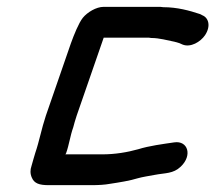

<svg xmlns="http://www.w3.org/2000/svg" viewBox="-20 -525 629 561"><path d="M72 -40C68 -29 68 -17 73 -6C80 11 95 16 122 16H248C267 16 286 15 302 12C328 8 360 3 382 -4C396 -8 416 -11 432 -14C463 -20 486 -17 508 -38C543 -71 529 -115 489 -109C455 -104 416 -99 384 -89C352 -80 316 -74 279 -74H171L173 -77C182 -102 185 -128 194 -153C196 -162 200 -174 204 -187L283 -415H407C413 -415 418 -415 422 -414C446 -414 469 -407 490 -403L504 -399L513 -395C537 -385 566 -403 579 -422C597 -449 589 -473 572 -480L564 -484C534 -494 498 -504 457 -504C452 -505 447 -505 440 -505H283C261 -505 235 -489 222 -473C210 -458 196 -423 187 -398L114 -187C101 -148 95 -113 83 -78C79 -66 76 -53 72 -40Z"/></svg>

Font: Electronic
Style: BlkSuIt
Weight: 900
Version: Version 1.011